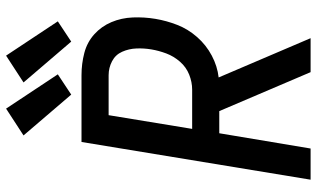

<svg xmlns="http://www.w3.org/2000/svg" viewBox="-220 -796 1017 616"><g transform="rotate(-90 288.0 -488.5)"><path d="M19 0H119L168 -293H239L364 0H473L347 -295Q383 -299 417 -317Q451 -335 476.5 -364Q502 -393 515.5 -427.5Q529 -462 535 -498Q541 -534 539.5 -570.5Q538 -607 524.5 -639Q511 -671 485.5 -694Q460 -717 425.5 -726Q391 -735 354 -735H140ZM182 -380 226 -648H354Q378 -648 399 -637Q420 -626 429.5 -604.5Q439 -583 440 -559Q441 -535 437 -511Q433 -487 424 -463Q415 -439 397.5 -419Q380 -399 356 -389.5Q332 -380 308 -380ZM462 -768 527 -811 417 -977 331 -921ZM292 -768 357 -811 247 -977 161 -921Z"/></g></svg>

Font: Iosevka Sparkle Medium
Style: Italic
Weight: 500
Italic angle: -9°
Designer: Belleve Invis
Foundry: Belleve Invis
Version: Version 4.5.0; ttfautohint (v1.8.3)